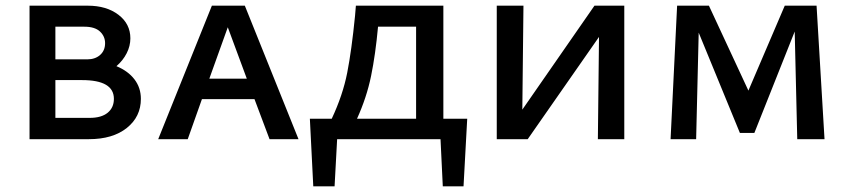

<svg xmlns="http://www.w3.org/2000/svg" viewBox="-20 -490 3003 676"><path d="M476 -142Q476 -79 426.5 -39.5Q377 0 293 0H84V-470H289Q355 -470 397 -438Q439 -406 439 -355Q439 -328 426 -302.5Q413 -277 390 -257Q431 -240 453.5 -210.5Q476 -181 476 -142ZM175 -396V-281H287Q315 -281 332.5 -296.5Q350 -312 350 -338Q350 -362 332 -379Q314 -396 277 -396ZM381 -142Q381 -208 269 -208H175V-75H296Q337 -75 359 -93Q381 -111 381 -142Z M876 -141H691L641 0H537L726 -470H842L1031 0H929ZM849 -213 782 -394 717 -213Z M1625 -72 1612 166H1539L1531 0H1167L1158 166H1083L1071 -72H1148Q1187 -155 1202.5 -234Q1218 -313 1230 -434L1233 -470H1541V-72ZM1445 -72V-396H1311Q1302 -298 1286.5 -222.5Q1271 -147 1237 -72Z M2178 0H2085L2089 -360L1838 0H1729V-470H1823L1819 -104L2073 -470H2178Z M2787 0 2778 -379 2636 -22H2585L2440 -375L2431 0H2341L2364 -470H2476L2615 -171L2743 -470H2855L2883 0Z"/></svg>

Font: Ysabeau SC Semibold
Style: Regular
Weight: 600
Designer: Christian Thalmann (Catharsis Fonts)
Version: Version 0.003